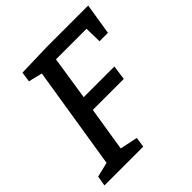

<svg xmlns="http://www.w3.org/2000/svg" viewBox="-189 -834 969 969"><g transform="rotate(-45 295.0 -350.0)"><path d="M116 -695 295 -700H590L563 -532H503L501 -623H283L247 -389H466L455 -311H234L196 -74L291 -54L283 0H6L15 -54L94 -73L182 -623L108 -641Z"/></g></svg>

Font: Bitter Pro Medium
Style: Italic
Weight: 500
Italic angle: -9°
Designer: Sol Matas, and Bitter project Authors
Foundry: Sol Matas
Version: Version 1.010